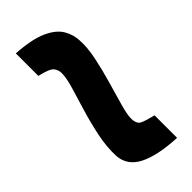

<svg xmlns="http://www.w3.org/2000/svg" viewBox="-9 -655 506 506"><g transform="rotate(45 244.0 -402.0)"><path d="M393.1 -328.1Q358.4 -326.7 321 -334.5Q283.7 -342.3 248.3 -353Q212.9 -363.8 184.1 -372.3Q155.3 -380.9 137.2 -380.9Q125.5 -380.9 116.2 -373.5Q106.9 -366.2 99.1 -332H15.1Q19 -389.6 33 -419.9Q46.9 -450.2 66.9 -462.2Q86.9 -474.1 109.4 -475.1Q136.7 -477.1 172.1 -469.7Q207.5 -462.4 243.4 -451.9Q279.3 -441.4 308.1 -433.3Q336.9 -425.3 350.6 -425.3Q371.6 -425.3 377.2 -437Q382.8 -448.7 389.2 -475.1H473.1Q469.7 -405.3 450.7 -367.9Q431.6 -330.6 393.1 -328.1Z"/></g></svg>

Font: Pontano Sans SemiBold
Style: Regular
Weight: 600
Designer: Vernon Adams
Foundry: Vernon Adams
Version: Version 2.001